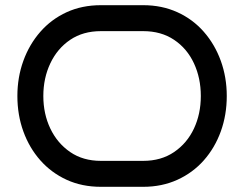

<svg xmlns="http://www.w3.org/2000/svg" viewBox="-20 -720 941 740"><path d="M854 -350Q854 -277 831 -213.5Q808 -150 765.5 -102Q723 -54 663.5 -27Q604 0 532 0H369Q296 0 237 -27Q178 -54 135.5 -102Q93 -150 70 -213.5Q47 -277 47 -350Q47 -422 70 -485.5Q93 -549 135.5 -597.5Q178 -646 237 -673Q296 -700 369 -700H532Q604 -700 663.5 -673Q723 -646 765.5 -597.5Q808 -549 831 -485.5Q854 -422 854 -350ZM754 -350Q754 -419 727.5 -476Q701 -533 651 -566.5Q601 -600 532 -600H369Q300 -600 250.5 -566.5Q201 -533 174 -476Q147 -419 147 -350Q147 -281 174 -224.5Q201 -168 250.5 -134Q300 -100 369 -100H532Q601 -100 651 -134Q701 -168 727.5 -224.5Q754 -281 754 -350Z"/></svg>

Font: Bruno Ace
Style: Regular
Weight: 400
Version: Version 1.100; ttfautohint (v1.8.4.7-5d5b);gftools[0.9.27]